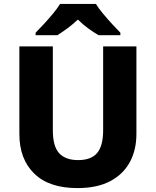

<svg xmlns="http://www.w3.org/2000/svg" viewBox="-20 -951 796 981"><path d="M677 -267Q677 -185 643.5 -123Q610 -61 543.5 -25.5Q477 10 375 10Q231 10 155 -64Q79 -138 79 -266V-714H250V-285Q250 -203 282.5 -168Q315 -133 379 -133Q446 -133 476.5 -169.5Q507 -206 507 -286V-714H677ZM470 -931Q484 -908 507 -880.5Q530 -853 553.5 -827.5Q577 -802 595 -784V-771H484Q458 -786 430.5 -806Q403 -826 378 -851Q351 -826 325.5 -807Q300 -788 273 -771H162V-784Q181 -803 204.5 -828.5Q228 -854 250.5 -881Q273 -908 287 -931Z"/></svg>

Font: Noto Sans Gujarati UI ExtraBold
Style: Regular
Weight: 800
Designer: Jelle Bosma - Monotype Design Team, Universal Thirst
Foundry: Monotype Imaging Inc.
Version: Version 2.106; ttfautohint (v1.8.4.7-5d5b)